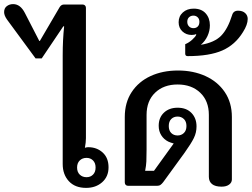

<svg xmlns="http://www.w3.org/2000/svg" viewBox="-80 -904 1225 934"><path d="M225 -106V-635Q225 -710 232 -776H228L123 -620H93L-46 -809Q-60 -829 -60 -845Q-60 -864 -47 -874Q-34 -884 -16 -884Q19 -884 41 -841L111 -705H114L210 -869Q218 -882 231 -882H322Q329 -882 333.5 -877.5Q338 -873 338 -866V-232Q338 -212 333 -185Q341 -188 349 -188Q391 -188 419.5 -162Q448 -136 448 -90Q448 -45 417 -17.5Q386 10 339 10Q285 10 255 -22.5Q225 -55 225 -106ZM385 -89Q385 -111 372.5 -123.5Q360 -136 341 -136Q321 -136 308 -123.5Q295 -111 295 -89Q295 -67 308 -54.5Q321 -42 341 -42Q360 -42 372.5 -54.5Q385 -67 385 -89Z M936 -44V-345Q936 -413 894 -453Q852 -493 784 -493Q716 -493 674.5 -453Q633 -413 633 -345V-177Q633 -140 632 -119Q631 -98 626 -73H669L765 -206Q750 -210 739 -215Q717 -226 704.5 -246Q692 -266 692 -292Q692 -332 717.5 -356Q743 -380 784 -380Q827 -380 851.5 -354.5Q876 -329 876 -289Q876 -259 863 -232.5Q850 -206 818 -161L714 -18Q707 -9 700.5 -4.5Q694 0 683 0H544Q536 0 531.5 -4.5Q527 -9 527 -17V-335Q527 -405 560.5 -456Q594 -507 652.5 -534Q711 -561 786 -561Q860 -561 919.5 -534Q979 -507 1013.5 -456Q1048 -405 1048 -335V-31Q1048 -16 1034.5 -6Q1021 4 998 4Q967 4 951.5 -8.5Q936 -21 936 -44ZM827 -291Q827 -313 814.5 -325Q802 -337 784 -337Q765 -337 753 -325Q741 -313 741 -291Q741 -269 753 -257Q765 -245 784 -245Q802 -245 814.5 -257Q827 -269 827 -291Z M821 -643V-689Q838 -696 853.5 -709.5Q869 -723 875 -735L873 -738Q866 -734 852 -734Q826 -734 807.5 -751Q789 -768 789 -796Q789 -825 809.5 -843.5Q830 -862 862 -862Q900 -862 920.5 -839Q941 -816 941 -781Q941 -754 929.5 -729Q918 -704 897 -686Q963 -697 995.5 -730Q1028 -763 1049 -830Q1055 -852 1078 -852Q1100 -852 1112.5 -840.5Q1125 -829 1125 -812Q1125 -784 1102 -748Q1064 -686 1001.5 -658.5Q939 -631 833 -631Q821 -631 821 -643ZM890 -798Q890 -812 881.5 -820Q873 -828 861 -828Q848 -828 839.5 -820Q831 -812 831 -798Q831 -784 839.5 -775.5Q848 -767 861 -767Q874 -767 882 -775Q890 -783 890 -798Z"/></svg>

Font: Maitree Semibold
Style: Regular
Weight: 600
Designer: CadsonDemak Team
Foundry: CadsonDemak
Version: Version 1.000